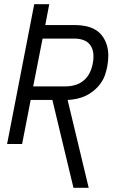

<svg xmlns="http://www.w3.org/2000/svg" viewBox="-20 -690 590 920"><path d="M405 210H332L231 -211H127L86 0H14L144 -670H216L197 -570H339Q365 -570 390 -565Q415 -560 436 -548Q457 -536 471 -516.5Q485 -497 492 -473.5Q499 -450 499 -424Q499 -398 494 -372Q490 -350 482.5 -329Q475 -308 461 -289Q447 -270 428.5 -255Q410 -240 389.5 -230.5Q369 -221 347 -216.5Q325 -212 304 -211ZM139 -276H293Q315 -276 338 -282Q361 -288 380 -303.5Q399 -319 409.5 -340.5Q420 -362 424 -384Q429 -407 427.5 -430Q426 -453 414.5 -471Q403 -489 382.5 -497Q362 -505 339 -505H184Z"/></svg>

Font: Lode Term
Style: Italic
Weight: 400
Italic angle: -11°
Monospace: yes
Designer: Belleve Invis
Foundry: Belleve Invis
Version: Version 29.2.0